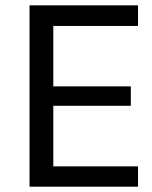

<svg xmlns="http://www.w3.org/2000/svg" viewBox="-20 -702 570 722"><path d="M499 -76.4H180.4V-304.2H471.9V-377.2H180.4V-604.5H499V-681.9H91.1V0H499Z"/></svg>

Font: Estedad-FD-VF Thin
Style: Regular
Weight: 100
Designer: Amin Abedi
Version: Version 5.0